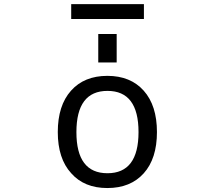

<svg xmlns="http://www.w3.org/2000/svg" viewBox="-20 -905 1040 936"><path d="M352.5 -260.7Q352.5 -60.5 503.9 -60.5Q655.3 -60.5 655.3 -261.2Q655.3 -461.9 503.9 -461.9Q352.5 -461.9 352.5 -260.7ZM327.1 -812.5V-884.8H681.6V-812.5ZM459 -600.6V-739.3H548.8V-600.6ZM327.1 -60.5Q261.7 -131.8 261.7 -261.2Q261.7 -390.6 326.2 -462.9Q390.6 -535.2 503.4 -535.2Q616.2 -535.2 680.7 -462.9Q745.1 -390.6 745.1 -261.2Q745.1 -131.8 680.7 -60.1Q616.2 11.7 503.4 11.7Q390.6 11.7 327.1 -60.5Z"/></svg>

Font: GenEi Gothic M Regular
Style: Regular
Weight: 400
Designer: o_tamon (Modified); [Source Han Sans]
Ryoko NISHIZUKA  (kana & ideographs); Paul D. Hunt (Latin, Greek & Cyrillic); Wenl
Version: Version 1.1a;Original Version 1.004